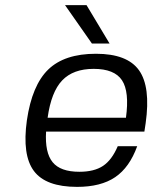

<svg xmlns="http://www.w3.org/2000/svg" viewBox="-20 -720 605 750"><path d="M160 -206Q155 -124 185.5 -86.5Q216 -49 290 -49Q348 -49 382.5 -72Q417 -95 440 -149H516Q486 -66 430 -28Q374 10 281 10Q159 10 112.5 -52Q66 -114 85 -250Q105 -387 168.5 -448.5Q232 -510 355 -510Q477 -510 523 -445.5Q569 -381 549 -239L544 -206ZM472 -260Q486 -362 456.5 -406.5Q427 -451 346 -451Q266 -451 223 -406Q180 -361 166 -260ZM408 -550H339L234 -700H318Z"/></svg>

Font: Fivo Sans Modern
Style: Italic
Weight: 400
Designer: Alexander Slobzheninov
Foundry: Alexander Slobzheninov
Version: 1.0